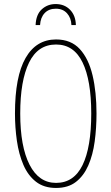

<svg xmlns="http://www.w3.org/2000/svg" viewBox="-20 -919 551 949"><path d="M457 -358Q457 -286 448 -219.5Q439 -153 416.5 -101.5Q394 -50 355.5 -20Q317 10 257 10Q197 10 157.5 -21Q118 -52 95.5 -104.5Q73 -157 63.5 -223Q54 -289 54 -358Q54 -541 106.5 -632.5Q159 -724 257 -724Q331 -724 374.5 -676.5Q418 -629 437.5 -546.5Q457 -464 457 -358ZM80 -358Q80 -195 126 -105Q172 -15 257 -15Q345 -15 388 -103Q431 -191 431 -358Q431 -522 388 -610.5Q345 -699 257 -699Q167 -699 123.5 -609.5Q80 -520 80 -358ZM255 -899Q299 -899 326.5 -870.5Q354 -842 355 -795H333Q332 -830 311.5 -853Q291 -876 256 -876Q221 -876 200.5 -854Q180 -832 178 -795H156Q158 -847 186.5 -873Q215 -899 255 -899Z"/></svg>

Font: Noto Sans ExtraCondensed Thin
Style: Regular
Weight: 100
Width: 2
Designer: Monotype Design Team
Foundry: Monotype Imaging Inc.
Version: Version 2.013; ttfautohint (v1.8.4.7-5d5b)